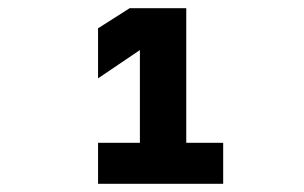

<svg xmlns="http://www.w3.org/2000/svg" viewBox="-20 -928 740 468"><path d="M219 -480V-580H321V-806L219 -737V-859L296 -908H434V-580H524V-480Z"/></svg>

Font: Martian Mono SemiBold
Style: Regular
Weight: 600
Monospace: yes
Designer: Roman Shamin
Foundry: Evil Martians
Version: Version 1.000; ttfautohint (v1.8.4.7-5d5b)